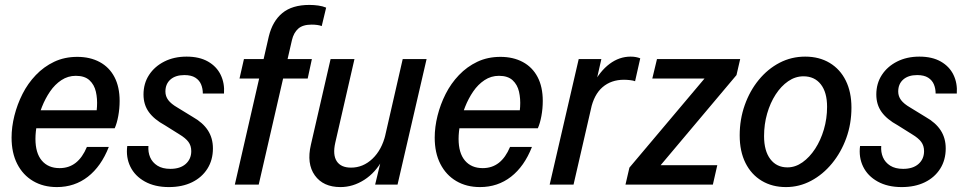

<svg xmlns="http://www.w3.org/2000/svg" viewBox="-20 -750 3915 780"><path d="M211 10Q156 10 114.5 -14.5Q73 -39 50 -84Q27 -129 27 -191Q27 -234 38.5 -280Q50 -326 71.5 -368.5Q93 -411 125.5 -445Q158 -479 200 -499Q242 -519 294 -519Q346 -519 385 -498Q424 -477 445 -437Q466 -397 466 -340Q466 -309 460.5 -279Q455 -249 446 -229H95L110 -302H399L365 -255Q372 -284 374 -316.5Q376 -349 369.5 -377.5Q363 -406 343.5 -424Q324 -442 288 -442Q256 -442 229.5 -424.5Q203 -407 183.5 -378.5Q164 -350 150.5 -316Q137 -282 130.5 -248Q124 -214 124 -186Q124 -128 150 -97.5Q176 -67 222 -67Q260 -67 287.5 -88.5Q315 -110 333 -153H422Q391 -74 337 -32Q283 10 211 10Z M666 10Q609 10 568.5 -12.5Q528 -35 509.5 -73Q491 -111 497 -157H583Q581 -132 590 -111Q599 -90 619.5 -77Q640 -64 672 -64Q712 -64 734.5 -84Q757 -104 757 -136Q757 -158 745.5 -173.5Q734 -189 709 -204L650 -241Q606 -265 584.5 -295Q563 -325 563 -366Q563 -411 585.5 -445.5Q608 -480 647.5 -500Q687 -520 738 -520Q790 -520 825 -500Q860 -480 876.5 -446Q893 -412 890 -370H804Q804 -390 797 -407Q790 -424 773.5 -434.5Q757 -445 729 -445Q693 -445 672.5 -427Q652 -409 652 -378Q652 -359 663.5 -343.5Q675 -328 701 -313L763 -275Q804 -252 824.5 -220.5Q845 -189 845 -147Q845 -100 822.5 -64.5Q800 -29 760 -9.5Q720 10 666 10Z M934 0 1072 -602Q1087 -664 1127 -697Q1167 -730 1237 -730Q1255 -730 1273 -727.5Q1291 -725 1305 -719L1287 -644Q1280 -647 1269 -648.5Q1258 -650 1246 -650Q1210 -650 1191.5 -633.5Q1173 -617 1166 -587L1031 0ZM953 -431 971 -510H1247L1230 -431Z M1363 10Q1293 10 1259 -37.5Q1225 -85 1243 -162L1323 -510H1420L1342 -170Q1331 -121 1348 -95Q1365 -69 1406 -69Q1455 -69 1493 -105Q1531 -141 1546 -203L1535 -103Q1506 -49 1460 -19.5Q1414 10 1363 10ZM1504 0 1530 -108H1524L1616 -510H1713L1595 0Z M1930 10Q1875 10 1833.5 -14.5Q1792 -39 1769 -84Q1746 -129 1746 -191Q1746 -234 1757.5 -280Q1769 -326 1790.5 -368.5Q1812 -411 1844.5 -445Q1877 -479 1919 -499Q1961 -519 2013 -519Q2065 -519 2104 -498Q2143 -477 2164 -437Q2185 -397 2185 -340Q2185 -309 2179.5 -279Q2174 -249 2165 -229H1814L1829 -302H2118L2084 -255Q2091 -284 2093 -316.5Q2095 -349 2088.5 -377.5Q2082 -406 2062.5 -424Q2043 -442 2007 -442Q1975 -442 1948.5 -424.5Q1922 -407 1902.5 -378.5Q1883 -350 1869.5 -316Q1856 -282 1849.5 -248Q1843 -214 1843 -186Q1843 -128 1869 -97.5Q1895 -67 1941 -67Q1979 -67 2006.5 -88.5Q2034 -110 2052 -153H2141Q2110 -74 2056 -32Q2002 10 1930 10Z M2213 0 2331 -510H2423L2396 -391H2400L2310 0ZM2380 -305 2388 -405Q2417 -461 2456.5 -490.5Q2496 -520 2542 -520Q2554 -520 2564 -518Q2574 -516 2581 -513L2560 -420Q2553 -423 2539.5 -424.5Q2526 -426 2515 -426Q2463 -426 2428 -396Q2393 -366 2380 -305Z M2521 0 2537 -69 2870 -464 2895 -431H2630L2649 -510H2987L2972 -445L2637 -47L2613 -79H2894L2876 0Z M3173 10Q3117 10 3074.5 -15.5Q3032 -41 3008.5 -88Q2985 -135 2985 -200Q2985 -265 3005.5 -323Q3026 -381 3062.5 -425.5Q3099 -470 3147 -495Q3195 -520 3251 -520Q3308 -520 3350.5 -494.5Q3393 -469 3416 -422.5Q3439 -376 3439 -313Q3439 -247 3418 -189Q3397 -131 3360 -86Q3323 -41 3275 -15.5Q3227 10 3173 10ZM3179 -70Q3211 -70 3240 -90.5Q3269 -111 3291.5 -145.5Q3314 -180 3327 -224Q3340 -268 3340 -316Q3340 -375 3314.5 -407.5Q3289 -440 3244 -440Q3211 -440 3182 -420Q3153 -400 3131 -366Q3109 -332 3096.5 -288.5Q3084 -245 3084 -197Q3084 -137 3109.5 -103.5Q3135 -70 3179 -70Z M3643 10Q3586 10 3545.5 -12.5Q3505 -35 3486.5 -73Q3468 -111 3474 -157H3560Q3558 -132 3567 -111Q3576 -90 3596.5 -77Q3617 -64 3649 -64Q3689 -64 3711.5 -84Q3734 -104 3734 -136Q3734 -158 3722.5 -173.5Q3711 -189 3686 -204L3627 -241Q3583 -265 3561.5 -295Q3540 -325 3540 -366Q3540 -411 3562.5 -445.5Q3585 -480 3624.5 -500Q3664 -520 3715 -520Q3767 -520 3802 -500Q3837 -480 3853.5 -446Q3870 -412 3867 -370H3781Q3781 -390 3774 -407Q3767 -424 3750.5 -434.5Q3734 -445 3706 -445Q3670 -445 3649.5 -427Q3629 -409 3629 -378Q3629 -359 3640.5 -343.5Q3652 -328 3678 -313L3740 -275Q3781 -252 3801.5 -220.5Q3822 -189 3822 -147Q3822 -100 3799.5 -64.5Q3777 -29 3737 -9.5Q3697 10 3643 10Z"/></svg>

Font: Instrument Sans SemiCondensed Medium
Style: Italic
Weight: 500
Width: 4
Italic angle: -13°
Designer: Rodrigo Fuenzalida
Foundry: fragTYPE
Version: Version 1.000;gftools[0.9.28]